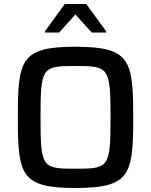

<svg xmlns="http://www.w3.org/2000/svg" viewBox="-20 -929 753 957"><path d="M204 -773V-767H275L356 -857L437 -767H509V-773L410 -909H303ZM356 8C630 8 644 -59 644 -344C644 -629 630 -696 356 -696C82 -696 69 -629 69 -344C69 -59 82 8 356 8ZM356 -88C190 -88 182 -93 182 -344C182 -595 190 -600 356 -600C522 -600 531 -595 531 -344C531 -93 522 -88 356 -88Z"/></svg>

Font: Saira UNSAM Medium
Style: Regular
Weight: 500
Designer: Hector Gatti with collaboration of the Omnibus-Type team
Foundry: Omnibus-Type
Version: Version 0.072;PS 000.072;hotconv 1.0.88;makeotf.lib2.5.64775